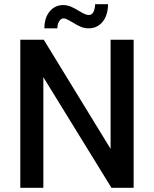

<svg xmlns="http://www.w3.org/2000/svg" viewBox="-20 -888 728 908"><path d="M612 -700V0H507L185 -523V0H76V-700H187L503 -184V-700ZM279 -864Q298 -864 315.5 -856.5Q333 -849 354 -836Q371 -826 381 -821.5Q391 -817 400 -817Q427 -817 430 -868H491Q490 -814 464.5 -784Q439 -754 399 -754Q379 -754 360.5 -762Q342 -770 320 -784Q318 -785 304 -793Q290 -801 281 -801Q269 -801 260.5 -788.5Q252 -776 251 -754H190Q190 -804 215 -834Q240 -864 279 -864Z"/></svg>

Font: Sarabun Medium
Style: Regular
Weight: 500
Designer: Suppakit Chalermlarp | Katatrad Co.,Ltd.
Foundry: Cadson Demak Co.,Ltd.
Version: Version 1.000; ttfautohint (v1.6)